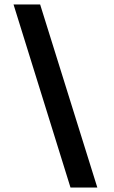

<svg xmlns="http://www.w3.org/2000/svg" viewBox="-20 -766 512 866"><path d="M298 80H419L161 -746H41Z"/></svg>

Font: Karla
Style: Bold Stencil
Weight: 400
Designer: Jonathan Pinhorn
Version: Version 1.000